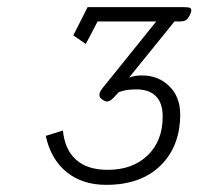

<svg xmlns="http://www.w3.org/2000/svg" viewBox="-20 -920 555 537"><path d="M108 -540 156 -555Q161 -502 192.5 -473.5Q224 -445 281 -445Q351 -445 393 -485.5Q435 -526 435 -594Q435 -632 416 -651Q397 -670 361 -670Q331 -670 312 -662L297 -646Q287 -636 279 -636Q273 -636 263 -644Q258 -648 258 -655Q258 -663 268 -675L417 -860H253L220 -797L185 -821L225 -900H494Q505 -900 510 -898.5Q515 -897 515 -891Q515 -886 511 -878Q505 -866 499 -863Q493 -860 483 -860H468L341 -703Q357 -709 377 -709Q423 -709 453.5 -679Q484 -649 484 -600Q484 -511 429 -457Q374 -403 277 -403Q210 -403 166 -439Q122 -475 108 -540Z"/></svg>

Font: Niramit ExtraLight
Style: Italic
Weight: 200
Italic angle: -10°
Designer: Katatrad Aksorn Co.,Ltd.
Foundry: Cadson Demak Co.,Ltd.
Version: Version 1.000; ttfautohint (v1.6)